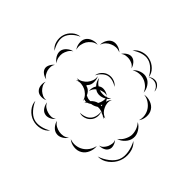

<svg xmlns="http://www.w3.org/2000/svg" viewBox="-299 -1022 1339 1354"><g transform="rotate(-30 370.5 -345.0)"><path d="M283 -763Q295 -794 326 -811.5Q357 -829 390 -828Q423 -827 452.5 -807.5Q482 -788 492 -757Q472 -783 444 -800Q416 -817 389 -818Q363 -819 334 -803.5Q305 -788 283 -763ZM252 -680Q257 -702 276 -721Q295 -740 318 -743Q341 -745 363.5 -730Q386 -715 396 -694Q379 -710 359 -715Q339 -720 320 -719Q302 -717 283 -708Q264 -699 252 -680ZM420 -693Q434 -712 460.5 -723Q487 -734 511 -727Q534 -720 550.5 -696.5Q567 -673 568 -648Q559 -671 541 -684.5Q523 -698 504 -704Q485 -709 462.5 -707.5Q440 -706 420 -693ZM132 -618Q129 -636 136.5 -657.5Q144 -679 161 -689Q177 -698 199.5 -693Q222 -688 236 -676Q219 -683 202 -679Q185 -675 172 -668Q159 -660 147 -648Q135 -636 132 -618ZM582 -640Q604 -647 630.5 -641Q657 -635 671 -617Q685 -599 685 -572Q685 -545 673 -525Q677 -548 670.5 -568Q664 -588 652 -602Q641 -617 623 -628Q605 -639 582 -640ZM59 -491Q45 -506 39.5 -530Q34 -554 44 -572Q54 -591 77 -600Q100 -609 120 -606Q100 -602 86.5 -589Q73 -576 65 -561Q58 -547 54.5 -528.5Q51 -510 59 -491ZM-24 -292Q-58 -306 -76 -341Q-94 -376 -92 -413Q-90 -450 -67.5 -482.5Q-45 -515 -10 -526Q-39 -504 -59.5 -473Q-80 -442 -82 -413Q-84 -383 -67.5 -350Q-51 -317 -24 -292ZM355 -171Q352 -178 351 -187Q346 -180 339 -175Q346 -186 350 -200Q350 -216 355 -229Q337 -213 311.5 -210Q286 -207 265 -218Q244 -228 230.5 -250.5Q217 -273 220 -296Q226 -273 239.5 -254Q253 -235 270 -227Q287 -218 310 -218.5Q333 -219 355 -229Q356 -251 349 -269Q330 -285 319 -310Q306 -320 299 -332Q290 -338 281 -341Q288 -341 295 -340Q293 -346 293 -352Q294 -356 296 -361Q288 -359 281 -357Q293 -364 302 -373.5Q311 -383 317 -394Q320 -403 325 -412Q328 -419 329 -426Q333 -445 329.5 -467.5Q326 -490 310 -508Q318 -504 324 -497Q323 -508 323 -518Q330 -496 345 -481Q360 -466 377 -458Q394 -450 415.5 -448Q437 -446 458 -456Q441 -440 414.5 -433Q388 -426 367 -436Q362 -438 358 -441Q356 -439 354 -436Q354 -429 353 -422Q348 -397 323 -377Q320 -362 320 -349Q321 -340 324 -330Q352 -316 366 -291Q373 -289 380.5 -288Q388 -287 395 -287Q403 -287 411 -288Q419 -289 427 -292Q413 -305 405 -321.5Q397 -338 397 -355Q397 -368 402 -381Q391 -389 378.5 -393Q366 -397 351 -396Q380 -409 411 -399Q430 -429 460 -440Q448 -430 439.5 -417.5Q431 -405 427 -391Q430 -389 433 -386Q448 -372 450 -347.5Q452 -323 443 -304Q445 -322 438 -337Q431 -352 421 -364Q421 -360 421 -355Q421 -341 425 -326.5Q429 -312 437 -298Q440 -300 443 -304Q441 -299 439 -295Q448 -281 460 -270Q446 -275 433 -286Q426 -277 417 -271Q441 -271 460 -261Q438 -265 419.5 -257.5Q401 -250 388 -238Q376 -228 367 -214Q364 -207 360 -199Q355 -186 355 -171ZM678 -510Q697 -505 714.5 -489Q732 -473 734 -453Q736 -433 722.5 -413.5Q709 -394 691 -385Q705 -400 708.5 -417.5Q712 -435 710 -451Q708 -466 701 -482.5Q694 -499 678 -510ZM760 -490Q792 -479 812.5 -448Q833 -417 833 -382Q834 -347 816 -315Q798 -283 765 -270Q791 -293 807.5 -323.5Q824 -354 823 -382Q823 -409 805 -438.5Q787 -468 760 -490ZM51 -343Q31 -351 16 -370.5Q1 -390 2 -411Q2 -432 19 -450Q36 -468 56 -475Q39 -462 32.5 -444Q26 -426 26 -410Q25 -393 30 -375Q35 -357 51 -343ZM443 -471Q467 -475 491.5 -462.5Q516 -450 528 -428Q541 -406 539.5 -378.5Q538 -351 522 -332Q531 -356 530.5 -380.5Q530 -405 520 -423Q510 -440 488.5 -453.5Q467 -467 443 -471ZM353 -444V-445V-446ZM691 -369Q717 -358 734.5 -331.5Q752 -305 750 -278Q749 -250 728 -226Q707 -202 680 -194Q702 -210 713.5 -233.5Q725 -257 726 -279Q728 -301 719.5 -325.5Q711 -350 691 -369ZM65 -182Q43 -188 24 -207Q5 -226 3 -249Q0 -272 15 -294.5Q30 -317 51 -327Q35 -310 30 -289.5Q25 -269 27 -251Q28 -233 37 -214Q46 -195 65 -182ZM374 -271Q375 -265 375 -259Q380 -262 385 -265Q379 -267 374 -271ZM765 -270Q780 -262 788.5 -245Q797 -228 795 -211Q792 -194 779 -180Q766 -166 749 -162Q780 -181 785 -212Q789 -243 765 -270ZM676 -179Q689 -153 686.5 -120Q684 -87 665 -66Q646 -44 613.5 -37.5Q581 -31 554 -42Q583 -41 607.5 -52.5Q632 -64 647 -82Q662 -99 671 -124.5Q680 -150 676 -179ZM206 -33Q179 -21 145 -25.5Q111 -30 90 -51Q68 -72 63 -106Q58 -140 71 -167Q68 -137 78.5 -111Q89 -85 107 -68Q124 -51 150 -41Q176 -31 206 -33ZM540 -35Q534 -6 510.5 18.5Q487 43 458 47Q429 52 399 36.5Q369 21 354 -5Q377 14 404 20.5Q431 27 454 24Q477 20 500.5 5Q524 -10 540 -35ZM338 -6Q329 10 309 22Q289 34 271 30Q252 27 238 9Q224 -9 221 -28Q230 -11 245 -3.5Q260 4 275 7Q290 9 307 7.5Q324 6 338 -6ZM447 65Q428 104 385.5 123Q343 142 300 137Q257 132 220.5 104Q184 76 174 34Q197 70 232 96.5Q267 123 301 127Q336 131 376 113Q416 95 447 65Z"/></g></svg>

Font: Rubik Puddles
Style: Regular
Weight: 400
Designer: Hubert and Fischer, NaN
Foundry: Hubert and Fischer, NaN
Version: Version 2.200